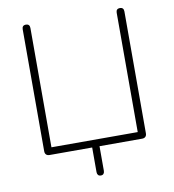

<svg xmlns="http://www.w3.org/2000/svg" viewBox="-93 -792 932 1030"><g transform="rotate(-10 373.0 -277.5)"><path d="M373 156Q363 156 358 150Q353 144 353 134V0H121Q109 0 102.5 -6.5Q96 -13 96 -25V-689Q96 -700 101.5 -705.5Q107 -711 117 -711Q127 -711 132.5 -705.5Q138 -700 138 -689V-39H608V-689Q608 -700 613.5 -705.5Q619 -711 629 -711Q639 -711 644.5 -705.5Q650 -700 650 -689V-25Q650 -13 643.5 -6.5Q637 0 625 0H393V134Q393 144 388 150Q383 156 373 156Z"/></g></svg>

Font: Nunito ExtraLight
Style: Regular
Weight: 200
Designer: Vernon Adams
Foundry: Vernon Adams
Version: Version 3.602;April 4, 2023;FontCreator 14.0.0.2856 64-bit